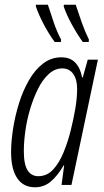

<svg xmlns="http://www.w3.org/2000/svg" viewBox="-20 -784 441 814"><path d="M128 10Q79 10 53 -28.5Q27 -67 27 -139Q27 -184 35.5 -238.5Q44 -293 60.5 -346Q77 -399 102.5 -443.5Q128 -488 162.5 -514.5Q197 -541 240 -541Q278 -541 299.5 -518Q321 -495 328 -456H331L352 -531H395L283 0H241L252 -83H250Q225 -40 196 -15Q167 10 128 10ZM142 -37Q179 -37 205 -65Q231 -93 249.5 -138Q268 -183 280 -232Q292 -280 299.5 -324.5Q307 -369 307 -407Q307 -447 290.5 -470.5Q274 -494 244 -494Q213 -494 187 -470.5Q161 -447 141.5 -408Q122 -369 108 -322.5Q94 -276 87.5 -229Q81 -182 81 -143Q81 -87 97 -62Q113 -37 142 -37ZM331 -606Q309 -636 285.5 -678.5Q262 -721 250 -757L251 -764H301Q314 -724 327 -687.5Q340 -651 357 -616L356 -606ZM212 -606Q190 -635 167 -678Q144 -721 132 -757V-764H183Q195 -726 208.5 -687Q222 -648 239 -616L238 -606Z"/></svg>

Font: Noto Sans ExtraCondensed Light
Style: Italic
Weight: 300
Width: 2
Italic angle: -12°
Designer: Monotype Design Team
Foundry: Monotype Imaging Inc.
Version: Version 2.013; ttfautohint (v1.8.4.7-5d5b)